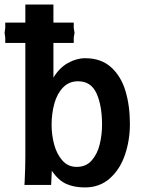

<svg xmlns="http://www.w3.org/2000/svg" viewBox="-33 -810 653 841"><path d="M194 -62 191 0H74L75 -14.5Q78 -79.5 78 -122V-622H-10V-645.5L-13 -666.5L-10 -687V-711H78V-790H201V-711H290V-687L293.5 -666.5L290 -645.5V-622H201V-470Q227 -513 264.5 -534Q302 -555 340 -555Q409.5 -555 453.2 -515.8Q497 -476.5 516.5 -411.8Q536 -347 536 -267Q536 -195 514.2 -131.5Q492.5 -68 448 -28.5Q403.5 11 339 11Q292.5 11 257.8 -4.2Q223 -19.5 194 -62ZM414 -264Q414 -347 390 -400.5Q366 -454 309 -454Q269.5 -454 243.5 -427.2Q217.5 -400.5 205.2 -357Q193 -313.5 193 -262Q193 -220 204 -178Q215 -136 239.8 -107.5Q264.5 -79 303 -79Q344.5 -79 369.2 -107.8Q394 -136.5 404 -178.5Q414 -220.5 414 -264Z"/></svg>

Font: JuliaMono
Style: Bold
Weight: 700
Monospace: yes
Designer: cormullion
Foundry: corm
Version: Version 0.055; ttfautohint (v1.8.4)